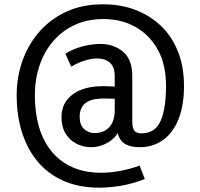

<svg xmlns="http://www.w3.org/2000/svg" viewBox="-20 -797 922 887"><path d="M439 70Q345 70 273.5 38.5Q202 7 154 -50.5Q106 -108 81.5 -186Q57 -264 57 -357Q57 -443 85 -519.5Q113 -596 165 -654Q217 -712 291 -745Q365 -778 459 -777Q538 -777 605 -751.5Q672 -726 722.5 -678.5Q773 -631 801.5 -560.5Q830 -490 830 -400Q830 -309 804.5 -246Q779 -183 733 -150Q687 -117 626 -117Q570 -117 545 -142Q520 -167 520 -220L540 -218Q524 -167 484 -142Q444 -117 402 -117Q365 -117 333.5 -133Q302 -149 283 -180Q264 -211 264 -256Q264 -321 314.5 -360Q365 -399 458 -399Q477 -399 501.5 -397.5Q526 -396 545 -394V-337Q524 -340 503.5 -341Q483 -342 461 -342Q418 -342 393.5 -331.5Q369 -321 358.5 -302Q348 -283 348 -257Q348 -219 369 -200.5Q390 -182 417 -182Q443 -182 464.5 -193.5Q486 -205 498 -228.5Q510 -252 510 -288V-445Q510 -488 487.5 -507.5Q465 -527 429 -527Q402 -527 370.5 -517Q339 -507 309 -489L282 -549Q317 -571 360.5 -582.5Q404 -594 443 -594Q506 -594 548.5 -558Q591 -522 591 -447V-236Q591 -206 600.5 -193.5Q610 -181 633 -181Q697 -181 722 -238.5Q747 -296 747 -399Q747 -499 709 -567.5Q671 -636 606 -672.5Q541 -709 459 -709Q384 -709 325.5 -682Q267 -655 225.5 -606.5Q184 -558 162.5 -494Q141 -430 141 -356Q141 -277 160 -211.5Q179 -146 217.5 -98.5Q256 -51 313.5 -25Q371 1 447 1Q490 1 535.5 -7.5Q581 -16 625 -32L649 30Q599 50 544.5 60Q490 70 439 70Z"/></svg>

Font: Yaldevi ExtraLight Medium
Style: Regular
Weight: 500
Version: Version 1.100